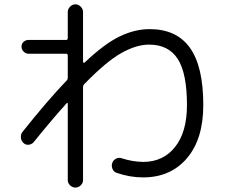

<svg xmlns="http://www.w3.org/2000/svg" viewBox="-20 -807 1040 884"><path d="M84 -200.2Q197.3 -342.8 287.1 -436.5Q292 -441.4 292 -451.2V-550.8Q292 -559.6 284.2 -559.6H111.3Q98.6 -559.6 88.9 -569.3Q79.1 -579.1 79.1 -592.3Q79.1 -605.5 88.4 -614.3Q97.7 -623 111.3 -623H284.2Q292 -623 292 -631.8V-752Q292 -765.6 302.7 -776.4Q313.5 -787.1 327.1 -787.1Q340.8 -787.1 351.6 -776.4Q362.3 -765.6 362.3 -752V-522.5Q362.3 -520.5 364.7 -518.6Q367.2 -516.6 369.1 -518.6Q460.9 -605.5 530.8 -639.2Q600.6 -672.9 668.9 -672.9Q793 -672.9 854.5 -586.9Q916 -501 916 -323.2Q916 -167 840.8 -78.6Q765.6 9.8 638.7 9.8Q577.1 9.8 515.6 -11.7Q502.9 -16.6 497.6 -30.3Q492.2 -43.9 497.1 -57.6Q502 -70.3 514.6 -76.7Q527.3 -83 541 -78.1Q588.9 -62.5 638.7 -61.5Q731.4 -61.5 786.1 -130.4Q840.8 -199.2 840.8 -323.2Q840.8 -469.7 798.3 -535.6Q755.9 -601.6 666 -601.6Q607.4 -601.6 538.1 -562.5Q468.8 -523.4 368.2 -419.9Q362.3 -414.1 362.3 -405.3V22.5Q362.3 36.1 351.6 46.4Q340.8 56.6 327.1 56.6Q313.5 56.6 302.7 46.4Q292 36.1 292 22.5V-330.1Q292 -332 290.5 -333Q289.1 -334 287.1 -332Q216.8 -253.9 135.7 -153.3Q127 -142.6 112.8 -140.6Q98.6 -138.7 87.9 -148.9Q77.1 -159.2 76.2 -174.3Q75.2 -189.5 84 -200.2Z"/></svg>

Font: Rounded Mgen+ 1m regular
Style: Regular
Weight: 400
Designer: [Source Han Sans]
Ryoko NISHIZUKA  (kana & ideographs); Paul D. Hunt (Latin, Greek & Cyrillic); Wenlong ZHANG  (bopomofo
Version: Version 1.059.20150602